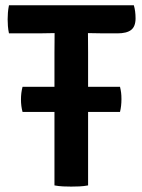

<svg xmlns="http://www.w3.org/2000/svg" viewBox="-20 -703 539 728"><path d="M65.5 -278.5Q59.5 -300.5 59.5 -326Q59.5 -351 65.5 -374H186.5V-503.5Q186.5 -524 186.8 -540.2Q187 -556.5 187 -577.5H186.5Q176 -577.5 156.8 -577Q137.5 -576.5 127 -576.5H14Q11 -590.5 10 -604.2Q9 -618 9 -629.5Q9 -641 10 -654.8Q11 -668.5 14 -683H487.5Q494 -661 494 -633.5Q494 -602.5 477.2 -589.5Q460.5 -576.5 425 -576.5H373.5Q363.5 -576.5 344 -577Q324.5 -577.5 314 -577.5H313.5Q313.5 -556.5 313.8 -540.2Q314 -524 314 -503.5V-374H435Q438 -361.5 439.2 -351.5Q440.5 -341.5 440.5 -327Q440.5 -301 435 -278.5H314V0Q298 3 281 3.8Q264 4.5 250 4.5Q236.5 4.5 219.5 3.8Q202.5 3 186.5 0V-278.5Z"/></svg>

Font: Signika Negative SemiBold
Style: Regular
Weight: 600
Designer: Anna Giedryś
Foundry: Anna Giedryś
Version: Version 2.000; ttfautohint (v1.8.3) -l 8 -r 50 -G 200 -x 9 -